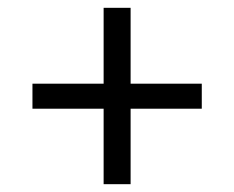

<svg xmlns="http://www.w3.org/2000/svg" viewBox="-20 -563 599 491"><path d="M314 -543V-349H496V-285H314V-92H245V-285H63V-349H245V-543Z"/></svg>

Font: Nacelle
Style: Regular
Weight: 400
Designer: Sora Sagano
Foundry: Sora Sagano
Version: Version 1.000;FEAKit 1.0